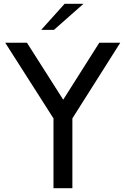

<svg xmlns="http://www.w3.org/2000/svg" viewBox="-20 -996 664 1016"><path d="M263 0V-369.5L7.5 -770H122.5L314.5 -468.5L505.5 -770H616.5L363 -369.5V0ZM198 -838 322 -976H422L265.5 -838Z"/></svg>

Font: Junction Medium
Style: Regular
Weight: 500
Designer: Caroline Hadilaksono
Foundry: Caroline Hadilaksono, Tyler Finck, The League of Moveable Type
Version: Version 2.000; ttfautohint (v1.8.3)